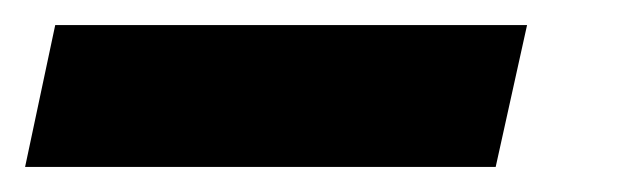

<svg xmlns="http://www.w3.org/2000/svg" viewBox="-98 53 494 153"><path d="M-78 186 -54 73H322L297 186Z"/></svg>

Font: Saira Semi Condensed
Style: Bold Italic
Weight: 700
Width: 4
Italic angle: -12°
Designer: Hector Gatti with collaboration of the Omnibus-Type team
Foundry: Omnibus-Type
Version: Version 1.001; ttfautohint (v1.8)